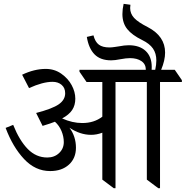

<svg xmlns="http://www.w3.org/2000/svg" viewBox="-20 -992 983 1017"><path d="M943.4 -557.6H827.6V4.9H818.4L757.8 -40.5V-557.6H591.8V4.9H582.5L522 -40.5V-289.1Q492.2 -277.8 462.4 -277.8Q404.3 -277.8 348.1 -315.4Q382.3 -269 382.3 -209.5Q382.3 -153.8 345 -119.9Q307.6 -85.9 245.6 -85.9Q167 -85.9 107.2 -149.9Q47.4 -213.9 9.8 -314.5L49.8 -330.6Q83 -247.6 127.2 -202.6Q171.4 -157.7 230.5 -157.7Q268.1 -157.7 293 -181.2Q317.9 -204.6 317.9 -239.3Q317.9 -269 305.7 -298.1Q293.5 -327.1 271 -347.2Q249.5 -338.4 205.6 -325.2L171.4 -393.6Q257.8 -416 291.5 -439.7Q325.2 -463.4 325.2 -498Q325.2 -526.4 306.4 -542.5Q287.6 -558.6 258.3 -558.6Q207 -558.6 133.8 -525.4L97.2 -596.2Q161.6 -627 222.2 -627Q268.6 -627 304.4 -601.8Q340.3 -576.7 359.6 -541Q378.9 -505.4 378.9 -469.2Q378.9 -434.6 362.3 -409.4Q345.7 -384.3 309.1 -364.7Q362.8 -340.3 415.5 -340.3Q478.5 -340.3 522 -374V-557.6H438.5L400.9 -612.3V-622.1H752.4V-623Q752.4 -652.3 729.2 -668.2Q706.1 -684.1 668.5 -684.1Q648.4 -684.1 617.2 -678.2Q588.9 -672.4 568.8 -672.4Q511.7 -672.4 480.7 -704.1Q449.7 -735.8 439.9 -796.4L475.1 -804.7Q483.9 -770 503.7 -755.4Q523.4 -740.7 559.6 -740.7Q572.3 -740.7 587.6 -743.2Q603 -745.6 607.4 -746.1Q640.1 -752.4 661.6 -752.4Q719.2 -752.4 751.5 -722.2Q783.7 -691.9 783.7 -637.7L783.2 -622.1H802.2Q808.1 -649.4 808.1 -671.9Q808.1 -709 790.3 -734.9Q772.5 -760.7 733.4 -779.8Q679.2 -806.2 653.8 -838.1Q628.4 -870.1 628.4 -917.5Q628.4 -942.9 634.8 -971.7L670.9 -966.8L669.4 -949.7Q669.4 -919.9 690.2 -897.2Q710.9 -874.5 763.2 -848.1Q854.5 -800.3 854.5 -713.4Q854.5 -672.4 833.5 -622.1H905.8L943.4 -567.4Z"/></svg>

Font: Noto Serif Devanagari
Style: Regular
Weight: 400
Designer: Monotype Design Team
Foundry: Monotype Imaging Inc.
Version: Version 1.01